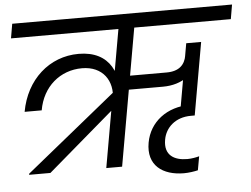

<svg xmlns="http://www.w3.org/2000/svg" viewBox="-54 -809 1222 935"><g transform="rotate(-5 556.5 -341.0)"><path d="M510.8 0 628.7 -669.6H1100.8L1112.9 -740H38.3L26.2 -669.6H551.3L433.4 0ZM160.2 0 536 -322 515.2 -377.1 57.1 -5.5 56.1 0ZM526.4 -304.5C553 -448.4 501.8 -565.8 347.4 -565.8C203.9 -565.8 88.9 -463 61.1 -307.4H144.6C164.3 -422.2 250.7 -494.6 357.8 -494.6C458.6 -494.6 510.3 -420.5 494.1 -327.9ZM808.7 58.1C831.3 58.1 860.3 53.8 876.8 49.6L888.9 -17.8C873.4 -13.5 851.1 -9.3 830.6 -9.3C767 -9.3 717.5 -37.2 730.8 -112.3C740.7 -170.7 789.4 -217.6 866 -217.6H881L890.8 -271.4H867.5C752.7 -271.4 667.6 -205.4 649.6 -105.5C629.8 4.8 704.6 58.1 808.7 58.1ZM743.2 -370.7C836.2 -370.7 910 -420 927 -514.7L933.5 -551.4H870.7L864.2 -513.2C856.7 -467.5 827.5 -438.1 766.8 -438.1H567.7L556.4 -370.7ZM884.8 -217.6 947.1 -571.6H874.2L811.9 -217.6Z"/></g></svg>

Font: Poppins Devanagari Thin
Style: Italic
Weight: 100
Italic angle: -10°
Designer: Ninad Kale (Devanagari), Jonny Pinhorn (Latin)
Foundry: Indian Type Foundry
Version: 4.005